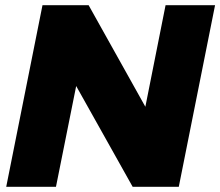

<svg xmlns="http://www.w3.org/2000/svg" viewBox="-20 -721 850 741"><path d="M619 -701H810L670 0H492L274 -389L196 0H4L144 -701H322L541 -309Z"/></svg>

Font: TypoPRO Montserrat
Style: Italic
Weight: 800
Italic angle: -11.3°
Designer: Julieta Ulanovsky
Foundry: Julieta Ulanovsky
Version: Version 6.001